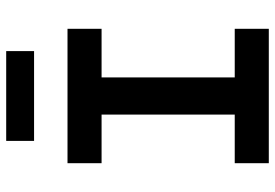

<svg xmlns="http://www.w3.org/2000/svg" viewBox="-154 -734 888 620"><g transform="rotate(-90 290.0 -424.0)"><path d="M73 0V-110H230V-540H73V-650H507V-540H350V-110H507V0ZM145 -758V-848H435V-758Z"/></g></svg>

Font: Sometype Mono
Style: Bold
Weight: 700
Monospace: yes
Designer: Ryoichi Tsunekawa
Foundry: Dharma Type
Version: Version 1.000; ttfautohint (v1.8.3)